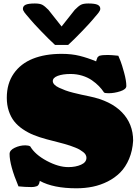

<svg xmlns="http://www.w3.org/2000/svg" viewBox="-20 -1042 782 1076"><path d="M361.8 -790H288.6Q255.9 -819.8 210.2 -867.4Q164.6 -915 151.4 -931.2Q146 -938 137.9 -947.3Q129.9 -956.5 125.5 -961.7Q121.1 -966.8 116.7 -972.9Q112.3 -979 110.4 -983.6Q108.4 -988.3 108.4 -992.7Q108.4 -1008.3 123.8 -1015.4Q139.2 -1022.5 175.3 -1022.5Q203.6 -1022.5 217.5 -1014.9Q231.4 -1007.3 251.5 -986.8L325.2 -893.6L398.9 -986.8Q418.9 -1007.3 432.9 -1014.9Q446.8 -1022.5 475.1 -1022.5Q511.2 -1022.5 526.6 -1015.4Q542 -1008.3 542 -992.7Q542 -988.3 540 -983.6Q538.1 -979 533.7 -972.9Q529.3 -966.8 524.9 -961.7Q520.5 -956.5 512.5 -947.3Q504.4 -938 499 -931.2Q485.8 -915 440.2 -867.4Q394.5 -819.8 361.8 -790ZM518.6 -698.2Q519 -700.2 521 -706.1Q522.9 -711.9 523.4 -712.9Q523.9 -713.9 525.6 -718.3Q527.3 -722.7 528.8 -723.1Q530.3 -723.6 533 -726.6Q535.6 -729.5 538.6 -729.7Q541.5 -730 546.1 -731.4Q550.8 -732.9 556.4 -732.9Q562 -732.9 569.3 -733.4Q576.7 -733.9 585.9 -733.9Q596.2 -733.9 610.6 -732.7Q625 -731.4 633.8 -730.5L643.1 -729.5Q647.9 -718.3 655.5 -699.5Q663.1 -680.7 675.5 -635.3Q688 -589.8 688 -560.1Q688 -541.5 654.3 -530.5Q620.6 -519.5 587.4 -519.5Q565.9 -519.5 562.5 -524.4Q550.8 -542.5 534.4 -559.3Q518.1 -576.2 494.9 -592.3Q471.7 -608.4 440.7 -617.9Q409.7 -627.4 375.5 -627.4Q331.5 -627.4 303.7 -616.9Q275.9 -606.4 275.9 -587.4Q275.9 -577.6 284.7 -568.1Q293.5 -558.6 310.8 -550.5Q328.1 -542.5 346.4 -535.6Q364.7 -528.8 390.9 -522.2Q417 -515.6 436 -511.5Q455.1 -507.3 481 -502Q600.6 -477.5 663.3 -412.8Q726.1 -348.1 726.1 -253.4Q722.7 -197.3 703.4 -151.6Q684.1 -106 654.1 -75.7Q624 -45.4 584 -25.1Q543.9 -4.9 500.2 4.2Q456.5 13.2 408.2 13.2Q278.8 13.2 203.1 -28.3Q202.6 -26.4 201.2 -20Q199.7 -13.7 198.7 -11.5Q197.8 -9.3 194.6 -4.9Q191.4 -0.5 187 1.2Q182.6 2.9 174.6 4.6Q166.5 6.3 155.3 6.3Q121.6 6.3 83.5 2.4Q33.7 -115.7 33.7 -179.2Q33.7 -200.2 62.5 -213.9Q91.3 -227.5 121.6 -227.5Q139.6 -227.5 149.4 -221.7Q176.3 -175.8 241.9 -140.6Q307.6 -105.5 362.8 -105.5Q403.8 -105.5 434.1 -118.9Q464.4 -132.3 464.4 -157.7Q464.4 -166.5 460 -174.6Q455.6 -182.6 446.5 -189.7Q437.5 -196.8 427.2 -202.9Q417 -209 401.4 -215.1Q385.7 -221.2 372.6 -225.8Q359.4 -230.5 339.8 -235.8Q320.3 -241.2 306.6 -244.6Q293 -248 272.7 -253.4Q252.4 -258.8 240.7 -261.7Q200.7 -272.5 168.7 -285.4Q136.7 -298.3 107.9 -317.9Q79.1 -337.4 59.8 -361.8Q40.5 -386.2 29.3 -419.9Q18.1 -453.6 18.1 -494.1Q18.1 -573.7 56.9 -629.6Q95.7 -685.5 164.1 -712.9Q232.4 -740.2 325.2 -740.2Q381.8 -740.2 426.5 -729Q471.2 -717.8 518.6 -698.2Z"/></svg>

Font: Coustard Black
Style: Regular
Weight: 900
Foundry: vernon adams
Version: Version 1.001;